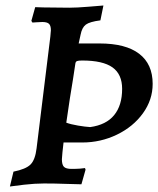

<svg xmlns="http://www.w3.org/2000/svg" viewBox="-20 -667 576 698"><path d="M342 -509Q437 -509 486 -471.5Q535 -434 535 -362Q535 -304 499.5 -255Q464 -206 405 -177.5Q346 -149 279 -149H211L207 -113Q205 -93 205 -88Q205 -68 212.5 -60.5Q220 -53 240 -53Q258 -53 271.5 -54Q285 -55 289 -56L291 -50L276 3Q261 3 220.5 1.5Q180 0 140 0Q107 0 67.5 4.5Q28 9 16 11L29 -43Q74 -52 91 -69Q108 -86 113 -128L163 -534Q165 -552 165 -557Q165 -574 158 -580.5Q151 -587 134 -587Q123 -587 112.5 -586Q102 -585 98 -585L94 -591L108 -641Q123 -641 137 -640L232 -639Q259 -639 301 -642.5Q343 -646 356 -647L345 -593Q306 -588 292 -577.5Q278 -567 273 -541L266 -509ZM234 -309 221 -221Q237 -215 263.5 -210.5Q290 -206 308 -205Q366 -213 395 -248.5Q424 -284 424 -344Q424 -397 389 -422Q354 -447 279 -447Q265 -447 260 -445Q255 -443 254 -436Q247 -387 234 -309Z"/></svg>

Font: Alegreya SC Medium
Style: Italic
Weight: 500
Italic angle: -7°
Designer: Juan Pablo del Peral
Foundry: Huerta Tipografica
Version: Version 2.007; ttfautohint (v1.6)